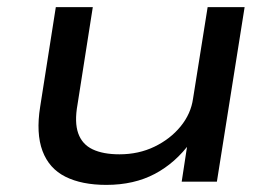

<svg xmlns="http://www.w3.org/2000/svg" viewBox="-20 -511 769 540"><path d="M279 9Q210 9 164 -14Q118 -37 99.5 -86.5Q81 -136 93 -211L137 -491H241L198 -217Q189 -167 200 -136Q211 -105 240.5 -91Q270 -77 316 -77Q370 -77 414.5 -98.5Q459 -120 488 -155.5Q517 -191 523 -234L564 -491H668L590 0H491L508 -111H516Q474 -53 415.5 -22Q357 9 279 9Z"/></svg>

Font: Nunito Sans 10pt Expanded Medium
Style: Italic
Weight: 500
Width: 7
Italic angle: -9°
Designer: Vernon Adams
Foundry: Vernon Adams
Version: Version 3.101;gftools[0.9.27]